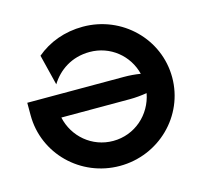

<svg xmlns="http://www.w3.org/2000/svg" viewBox="-96 -746 921 866"><g transform="rotate(-15 364.5 -313.0)"><path d="M361.1 12.5C543.8 12.5 691.7 -132.6 691.7 -312.5C691.7 -492.4 543.8 -637.5 361.1 -637.5C275.7 -637.5 200.7 -609 143.1 -560.4L178.5 -417.4C213.9 -475 276.4 -519.4 361.1 -519.4C457.6 -519.4 536.8 -454.2 559 -364.6C533.3 -368.8 507.6 -370.8 481.9 -370.8H30.6V-312.5C30.6 -132.6 178.5 12.5 361.1 12.5ZM361.1 -104.2C262.5 -104.2 181.9 -173.6 161.8 -266.7H481.9C508.3 -266.7 535.4 -269.4 561.8 -273.6C543.8 -177.1 462.5 -104.2 361.1 -104.2Z"/></g></svg>

Font: Afacad
Style: Bold
Weight: 700
Designer: Kristian Moeller
Foundry: Dicotype
Version: Version 1.000